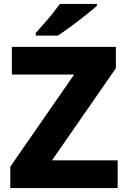

<svg xmlns="http://www.w3.org/2000/svg" viewBox="-20 -951 643 971"><path d="M575 0H32V-108L355 -574H40V-714H566V-606L243 -140H575ZM470 -931V-921Q454 -907 429 -887Q404 -867 375.5 -845Q347 -823 320 -803.5Q293 -784 273 -771H161V-785Q177 -803 200 -828.5Q223 -854 245 -881.5Q267 -909 283 -931Z"/></svg>

Font: Noto Sans Cherokee ExtraBold
Style: Regular
Weight: 800
Designer: Monotype Design Team
Foundry: Monotype Imaging Inc.
Version: Version 2.001; ttfautohint (v1.8.4.7-5d5b)